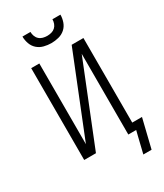

<svg xmlns="http://www.w3.org/2000/svg" viewBox="-269 -1057 1138 1331"><g transform="rotate(-30 300.0 -391.5)"><path d="M300 -815Q271 -815 241.5 -822.5Q212 -830 190 -849.5Q168 -869 158 -897.5Q148 -926 148 -955H212Q212 -938 218 -921.5Q224 -905 236.5 -893.5Q249 -882 266 -877.5Q283 -873 300 -873Q317 -873 334 -877.5Q351 -882 363.5 -893.5Q376 -905 382 -921.5Q388 -938 388 -955H452Q452 -926 442 -897.5Q432 -869 410 -849.5Q388 -830 358.5 -822.5Q329 -815 300 -815ZM465 172 496 44 507 0H444V-646L185 0H91V-735H156V-89L415 -735H509V-58H587L531 172Z"/></g></svg>

Font: Iosevka Custom Light Extended
Style: Regular
Weight: 300
Width: 7
Monospace: yes
Designer: Belleve Invis
Foundry: Belleve Invis
Version: Version 11.2.4; ttfautohint (v1.8.4)